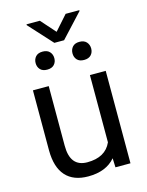

<svg xmlns="http://www.w3.org/2000/svg" viewBox="-131 -970 814 1060"><g transform="rotate(-15 275.5 -440.5)"><path d="M66.4 0ZM394.5 -52.2Q341.8 9.8 239.7 9.8Q155.3 9.8 111.1 -39.3Q66.9 -88.4 66.4 -184.6V-528.3H156.7V-187Q156.7 -66.9 254.4 -66.9Q357.9 -66.9 392.1 -144V-528.3H482.4V0H396.5ZM119.6 -669.4Q119.6 -691.4 133.1 -706.3Q146.5 -721.2 172.9 -721.2Q199.2 -721.2 212.9 -706.3Q226.6 -691.4 226.6 -669.4Q226.6 -647.5 212.9 -632.8Q199.2 -618.2 172.9 -618.2Q146.5 -618.2 133.1 -632.8Q119.6 -647.5 119.6 -669.4ZM330.1 -668.5Q330.1 -690.4 343.5 -705.6Q356.9 -720.7 383.3 -720.7Q409.7 -720.7 423.3 -705.6Q437 -690.4 437 -668.5Q437 -646.5 423.3 -631.8Q409.7 -617.2 383.3 -617.2Q356.9 -617.2 343.5 -631.8Q330.1 -646.5 330.1 -668.5ZM276.4 -806.6 350.1 -889.6H428.2V-884.8L304.2 -751H248.5L126.5 -884.8V-889.6H202.6Z"/></g></svg>

Font: Roboto
Style: Regular
Weight: 400
Designer: Google
Version: Version 2.134; 2016; ttfautohint (v1.6)